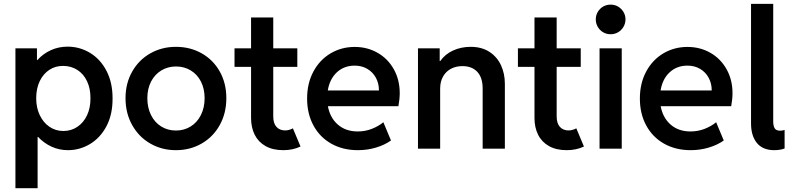

<svg xmlns="http://www.w3.org/2000/svg" viewBox="-20 -772 4120 997"><path d="M60.1 -521H171.9V-460.4H174.3Q204.6 -493.7 244.6 -511.7Q284.7 -529.8 331.1 -529.8Q393.6 -529.8 447.3 -497.6Q501 -465.3 533 -404.1Q564.9 -342.8 564.5 -260.3Q564.9 -177.7 533 -116.9Q501 -56.2 447.5 -24.2Q394 7.8 333 7.8Q287.6 7.8 248 -10.3Q208.5 -28.3 177.7 -61H175.3V205.1H60.1ZM449.7 -261.7Q450.2 -311.5 432.1 -349.9Q414.1 -388.2 381.6 -408.9Q349.1 -429.7 307.6 -429.7Q268.6 -430.2 236.8 -409.7Q205.1 -389.2 186.5 -351.1Q168 -313 168 -261.7Q168 -212.9 186.3 -174.3Q204.6 -135.7 236.6 -113.8Q268.6 -91.8 309.1 -91.8Q350.1 -91.8 382.3 -113.8Q414.6 -135.7 432.4 -174.3Q450.2 -212.9 449.7 -261.7Z M631.8 -262.2Q631.8 -339.4 666.3 -400.1Q700.7 -460.9 760.5 -494.9Q820.3 -528.8 893.6 -528.8Q967.8 -528.8 1027.6 -494.9Q1087.4 -460.9 1121.3 -400.4Q1155.3 -339.8 1155.3 -262.2Q1155.3 -184.1 1121.1 -122.6Q1086.9 -61 1027.1 -26.6Q967.3 7.8 893.6 7.8Q820.3 7.8 760.5 -26.6Q700.7 -61 666.3 -122.6Q631.8 -184.1 631.8 -262.2ZM1042.5 -262.2Q1042.5 -310.5 1023.7 -347.9Q1004.9 -385.3 970.9 -406Q937 -426.8 894 -426.8Q851.6 -426.8 817.6 -406.2Q783.7 -385.7 764.4 -348.4Q745.1 -311 745.1 -262.2Q745.1 -212.9 764.2 -174.6Q783.2 -136.2 817.1 -115.2Q851.1 -94.2 893.6 -94.2Q936 -94.2 970 -115.2Q1003.9 -136.2 1023.2 -174.6Q1042.5 -212.9 1042.5 -262.2Z M1283.7 -159.2V-424.8H1197.8V-521H1283.7V-681.2H1398.9V-521H1523.9V-424.8H1398.9V-167.5Q1398.9 -131.3 1415.8 -113Q1432.6 -94.7 1460.4 -94.7Q1480.5 -94.7 1501 -105.5L1540.5 -11.2Q1501 7.8 1451.2 7.8Q1397 7.8 1359.4 -13.2Q1321.8 -34.2 1302.7 -72Q1283.7 -109.9 1283.7 -159.2Z M1574.7 -260.3Q1574.7 -339.8 1607.7 -400.9Q1640.6 -461.9 1697 -495.1Q1753.4 -528.3 1821.8 -528.3Q1887.2 -528.3 1940.4 -498Q1993.7 -467.8 2024.7 -412.8Q2055.7 -357.9 2055.7 -287.6Q2055.7 -258.3 2048.8 -220.7H1682.6Q1693.8 -160.2 1734.6 -124.8Q1775.4 -89.4 1837.4 -89.4Q1876.5 -89.4 1911.1 -103Q1945.8 -116.7 1970.7 -137.2L2010.3 -42.5Q1978 -19.5 1933.1 -5.9Q1888.2 7.8 1838.4 7.8Q1760.3 7.8 1700.4 -25.9Q1640.6 -59.6 1607.7 -120.4Q1574.7 -181.2 1574.7 -260.3ZM1947.8 -302.2Q1947.8 -338.9 1931.9 -368.2Q1916 -397.5 1887.5 -414.3Q1858.9 -431.2 1821.8 -431.2Q1766.6 -431.2 1729.2 -396.5Q1691.9 -361.8 1682.1 -302.2Z M2150.4 -521H2263.2V-455.1H2266.1Q2291 -490.7 2332.8 -509.8Q2374.5 -528.8 2424.3 -528.8Q2481.4 -528.8 2521.5 -502.7Q2561.5 -476.6 2581.5 -433.1Q2601.6 -389.6 2601.6 -337.4V0H2486.3V-312.5Q2486.3 -369.1 2458.5 -398.9Q2430.7 -428.7 2380.9 -428.7Q2348.1 -428.7 2322 -415Q2295.9 -401.4 2280.8 -375Q2265.6 -348.6 2265.6 -312V0H2150.4Z M2755.4 -159.2V-424.8H2669.4V-521H2755.4V-681.2H2870.6V-521H2995.6V-424.8H2870.6V-167.5Q2870.6 -131.3 2887.5 -113Q2904.3 -94.7 2932.1 -94.7Q2952.1 -94.7 2972.7 -105.5L3012.2 -11.2Q2972.7 7.8 2922.9 7.8Q2868.7 7.8 2831.1 -13.2Q2793.5 -34.2 2774.4 -72Q2755.4 -109.9 2755.4 -159.2Z M3093.3 -521H3208.5V0H3093.3ZM3073.7 -671.4Q3073.7 -692.4 3084 -710Q3094.2 -727.5 3111.8 -737.8Q3129.4 -748 3150.9 -748Q3171.9 -748 3189.5 -737.8Q3207 -727.5 3217.5 -710Q3228 -692.4 3228 -671.4Q3228 -650.4 3217.5 -632.6Q3207 -614.7 3189.5 -604.5Q3171.9 -594.2 3150.9 -594.2Q3129.4 -594.2 3111.8 -604.5Q3094.2 -614.7 3084 -632.6Q3073.7 -650.4 3073.7 -671.4Z M3302.7 -260.3Q3302.7 -339.8 3335.7 -400.9Q3368.7 -461.9 3425 -495.1Q3481.4 -528.3 3549.8 -528.3Q3615.2 -528.3 3668.5 -498Q3721.7 -467.8 3752.7 -412.8Q3783.7 -357.9 3783.7 -287.6Q3783.7 -258.3 3776.9 -220.7H3410.6Q3421.9 -160.2 3462.6 -124.8Q3503.4 -89.4 3565.4 -89.4Q3604.5 -89.4 3639.2 -103Q3673.8 -116.7 3698.7 -137.2L3738.3 -42.5Q3706.1 -19.5 3661.1 -5.9Q3616.2 7.8 3566.4 7.8Q3488.3 7.8 3428.5 -25.9Q3368.7 -59.6 3335.7 -120.4Q3302.7 -181.2 3302.7 -260.3ZM3675.8 -302.2Q3675.8 -338.9 3659.9 -368.2Q3644 -397.5 3615.5 -414.3Q3586.9 -431.2 3549.8 -431.2Q3494.6 -431.2 3457.3 -396.5Q3419.9 -361.8 3410.2 -302.2Z M3879.9 -130.9V-752H3995.1V-140.1Q3995.1 -119.1 4002.4 -106.2Q4009.8 -93.3 4031.7 -93.3Q4041.5 -93.3 4054.2 -97.2V-1Q4031.2 7.8 4000.5 7.8Q3940.9 7.8 3910.4 -29.5Q3879.9 -66.9 3879.9 -130.9Z"/></svg>

Font: Reddit Sans SemiBold
Style: Regular
Weight: 600
Designer: Stephen Hutchings
Foundry: Reddit
Version: Version 1.013